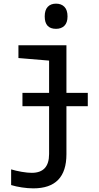

<svg xmlns="http://www.w3.org/2000/svg" viewBox="-20 -787 540 1052"><path d="M287 -629Q225 -629 225 -697Q225 -732 241.5 -749.5Q258 -767 287 -767Q316 -767 333 -749.5Q350 -732 350 -697Q350 -663 333 -646Q316 -629 287 -629ZM103 -205V-278H249V-455L81 -469V-539H344V-278H461V-205H344V58Q344 245 163 245Q133 245 100 240Q67 235 41 227V141Q67 149 99 154.5Q131 160 154 160Q249 160 249 57V-205Z"/></svg>

Font: Noto Sans Mono ExtraCondensed Medium
Style: Regular
Weight: 500
Width: 2
Designer: Monotype Design Team
Foundry: Monotype Imaging Inc.
Version: Version 2.014